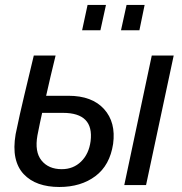

<svg xmlns="http://www.w3.org/2000/svg" viewBox="-20 -746 733 774"><path d="M407.2 -726.1 384.8 -624H311L333 -726.1ZM563 -726.1 542 -624H467.8L490.2 -726.1ZM255.9 -359.9Q351.1 -359.9 399.4 -306.4Q447.8 -252.9 436 -166Q422.9 -79.6 364.5 -35.9Q306.2 7.8 219.2 7.8Q172.9 7.8 136.7 -4.9Q100.6 -17.6 75.7 -43.9Q50.8 -70.3 42.2 -110.4Q33.7 -150.4 43 -205.1Q50.3 -241.7 60.3 -285.9Q70.3 -330.1 77.9 -361.8Q85.4 -393.6 97.7 -444.6Q109.9 -495.6 116.2 -522H204.1Q182.6 -434.6 166 -359.9ZM591.8 -522H680.2L568.8 0H481ZM345.2 -176.8Q359.4 -291 233.9 -291H149.9Q141.6 -254.9 130.9 -200.2Q119.1 -133.8 147.5 -98.9Q175.8 -64 229 -64Q275.4 -64 306.9 -94.7Q338.4 -125.5 345.2 -176.8Z"/></svg>

Font: Rawline Medium
Style: Italic
Weight: 500
Italic angle: -12°
Designer: Matt McInerney, Pablo Impallari, Rodrigo Fuenzalida
Foundry: Matt McInerney, Pablo Impallari, Rodrigo Fuenzalida
Version: Version 4.020;PS 004.020;hotconv 1.0.88;makeotf.lib2.5.64775